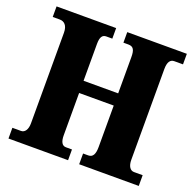

<svg xmlns="http://www.w3.org/2000/svg" viewBox="-125 -845 991 975"><g transform="rotate(20 370.0 -357.0)"><path d="M19 0H341V-58H308C287 -58 277 -78 277 -111V-340H464V-116C464 -78 454 -58 429 -58H401V0H723V-58H676C656 -58 642 -77 642 -112V-602C642 -641 655 -657 676 -657H723V-714H401V-657H428C455 -657 464 -641 464 -602V-406H277V-605C277 -641 287 -657 308 -657H341V-714H19V-657H57C81 -657 100 -641 100 -601V-111C100 -78 86 -58 66 -58H19Z"/></g></svg>

Font: Noto Serif Georgian Condensed Black
Style: Regular
Weight: 900
Width: 3
Designer: Monotype Design Team, Akaki Razmadze
Foundry: Google LLC
Version: Version 2.003